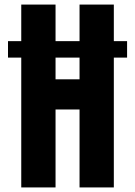

<svg xmlns="http://www.w3.org/2000/svg" viewBox="-20 -820 591 840"><path d="M15 -640H536V-568H15ZM73 0V-800H223V-473H328V-800H478V0H328V-341H223V0Z"/></svg>

Font: Big Shoulders Display Thin Black
Style: Regular
Weight: 900
Version: Version 2.002